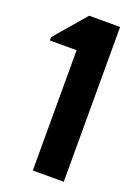

<svg xmlns="http://www.w3.org/2000/svg" viewBox="-157 -758 586 816"><g transform="rotate(20 136.0 -350.0)"><path d="M100 0V-544H-21V-559L100 -700H240V0Z"/></g></svg>

Font: Cal Sans
Style: Regular
Weight: 400
Designer: Designer Mark Davis DBA MarkFonts
Foundry: Designer Mark Davis DBA MarkFonts
Version: Version 1.000